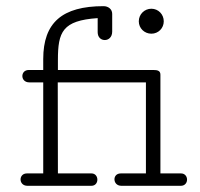

<svg xmlns="http://www.w3.org/2000/svg" viewBox="-20 -600 645 620"><path d="M468.8 -571.8C446.3 -571.8 428.2 -553.7 428.2 -531.2C428.2 -508.8 446.3 -491.2 468.8 -491.2C491.2 -491.2 508.8 -508.8 508.8 -531.2C508.8 -553.7 491.2 -571.8 468.8 -571.8ZM372.1 0H564C577.1 0 584 -9.8 584 -20C584 -29.8 577.6 -40 564.5 -40H498V-358.9C498 -372.1 487.8 -374 475.1 -374H167V-406.2C167 -497.1 181.6 -533.7 295.4 -541.5V-496.1C295.4 -479 306.6 -470.7 318.4 -470.7C330.1 -470.7 342.3 -479.5 342.3 -498V-555.2C342.3 -570.8 329.1 -580.1 314.5 -580.1C180.7 -580.1 119.6 -526.9 119.6 -409.2V-374H72.8C59.1 -374 52.2 -364.3 52.2 -354.5C52.2 -344.2 59.6 -334 74.7 -334H119.6V-40H66.9C53.2 -40 46.4 -30.3 46.4 -20.5C46.4 -10.3 53.7 0 68.8 0H274.9C288.1 0 294.4 -9.8 294.4 -20C294.4 -29.8 288.1 -40 275.4 -40H167L166.5 -334H451.2V-40H370.1C356.4 -40 349.6 -30.8 349.6 -21C349.6 -10.7 356.9 0 372.1 0Z"/></svg>

Font: Cutive Mono
Style: Regular
Weight: 400
Monospace: yes
Designer: Vernon Adams
Foundry: Vernon Adams
Version: Version 1.002